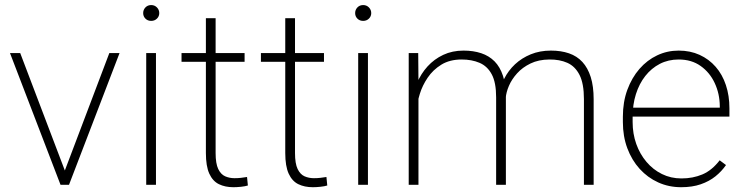

<svg xmlns="http://www.w3.org/2000/svg" viewBox="-20 -741 2984 770"><path d="M233.9 -41 418.5 -528.3H459.5L256.8 0H225.1ZM61 -528.3 246.6 -40 254.9 0H222.7L20 -528.3Z M605.5 -528.3V0H566.4V-528.3ZM554.2 -688.5Q554.2 -701.7 563.2 -711.2Q572.3 -720.7 586.4 -720.7Q600.1 -720.7 609.4 -711.2Q618.7 -701.7 618.7 -688.5Q618.7 -675.3 609.4 -666.3Q600.1 -657.2 586.4 -657.2Q572.3 -657.2 563.2 -666.3Q554.2 -675.3 554.2 -688.5Z M960.9 -528.3V-493.2H708V-528.3ZM805.7 -668H844.7V-127.4Q844.7 -85 855.2 -63.2Q865.7 -41.5 883.1 -33.9Q900.4 -26.4 920.4 -26.4Q934.6 -26.4 946.5 -27.8Q958.5 -29.3 970.7 -31.2L974.1 2.9Q963.4 6.3 946.3 8.1Q929.2 9.8 916 9.8Q882.8 9.8 857.9 -2.4Q833 -14.6 819.3 -44.7Q805.7 -74.7 805.7 -127.4Z M1279.3 -528.3V-493.2H1026.4V-528.3ZM1124 -668H1163.1V-127.4Q1163.1 -85 1173.6 -63.2Q1184.1 -41.5 1201.4 -33.9Q1218.8 -26.4 1238.8 -26.4Q1252.9 -26.4 1264.9 -27.8Q1276.9 -29.3 1289.1 -31.2L1292.5 2.9Q1281.7 6.3 1264.6 8.1Q1247.6 9.8 1234.4 9.8Q1201.2 9.8 1176.3 -2.4Q1151.4 -14.6 1137.7 -44.7Q1124 -74.7 1124 -127.4Z M1455.6 -528.3V0H1416.5V-528.3ZM1404.3 -688.5Q1404.3 -701.7 1413.3 -711.2Q1422.4 -720.7 1436.5 -720.7Q1450.2 -720.7 1459.5 -711.2Q1468.8 -701.7 1468.8 -688.5Q1468.8 -675.3 1459.5 -666.3Q1450.2 -657.2 1436.5 -657.2Q1422.4 -657.2 1413.3 -666.3Q1404.3 -675.3 1404.3 -688.5Z M1658.2 -416.5V0H1619.1V-528.3H1657.2ZM1651.9 -304.7 1632.3 -327.1Q1636.2 -369.1 1652.1 -407.2Q1668 -445.3 1694.6 -474.6Q1721.2 -503.9 1757.6 -521Q1793.9 -538.1 1838.9 -538.1Q1878.4 -538.1 1909.9 -527.6Q1941.4 -517.1 1963.4 -494.9Q1985.4 -472.7 1997.1 -437Q2008.8 -401.4 2008.8 -351.6V0H1969.7V-350.6Q1969.7 -410.2 1952.1 -442.9Q1934.6 -475.6 1903.3 -489Q1872.1 -502.4 1831.5 -502.4Q1783.7 -502.4 1750 -481.7Q1716.3 -460.9 1695.1 -429.4Q1673.8 -397.9 1663.6 -364.3Q1653.3 -330.6 1651.9 -304.7ZM2008.3 -348.1 1981.9 -357.4Q1985.8 -393.1 2002.2 -425.5Q2018.6 -458 2045.4 -483.2Q2072.3 -508.3 2108.6 -523.2Q2145 -538.1 2189.5 -538.1Q2230 -538.1 2262 -527.1Q2293.9 -516.1 2315.7 -492.4Q2337.4 -468.8 2349.1 -431.9Q2360.8 -395 2360.8 -342.8V0H2321.8V-343.3Q2321.8 -405.8 2304.2 -440.4Q2286.6 -475.1 2255.4 -489Q2224.1 -502.9 2183.1 -502.4Q2139.6 -502 2107.4 -486.3Q2075.2 -470.7 2053.7 -446.8Q2032.2 -422.9 2021 -396.7Q2009.8 -370.6 2008.3 -348.1Z M2711.9 9.8Q2662.1 9.8 2619.6 -9.5Q2577.1 -28.8 2545.4 -63.7Q2513.7 -98.6 2495.8 -146.5Q2478 -194.3 2478 -251.5V-272.9Q2478 -332 2495.8 -380.6Q2513.7 -429.2 2544.4 -464.6Q2575.2 -500 2615.5 -519Q2655.8 -538.1 2701.7 -538.1Q2748 -538.1 2785.6 -521Q2823.2 -503.9 2850.1 -473.1Q2877 -442.4 2891.1 -399.9Q2905.3 -357.4 2905.3 -306.2V-273.4H2502.4V-309.1H2866.7V-315.4Q2866.2 -365.2 2846.4 -407.7Q2826.7 -450.2 2790 -476.3Q2753.4 -502.4 2701.7 -502.4Q2660.2 -502.4 2626.2 -484.9Q2592.3 -467.3 2567.9 -436.3Q2543.5 -405.3 2530.3 -363.5Q2517.1 -321.8 2517.1 -272.9V-251.5Q2517.1 -204.6 2531.7 -163.6Q2546.4 -122.6 2572.8 -91.6Q2599.1 -60.5 2634.8 -43Q2670.4 -25.4 2712.9 -25.4Q2758.8 -25.4 2796.9 -41.5Q2835 -57.6 2866.2 -98.1L2891.6 -79.1Q2874 -53.7 2849.1 -33.7Q2824.2 -13.7 2790.3 -2Q2756.3 9.8 2711.9 9.8Z"/></svg>

Font: Roboto ExtraLight
Style: Regular
Weight: 250
Designer: Christian Robertson
Foundry: Google
Version: Version 3.009; 2024